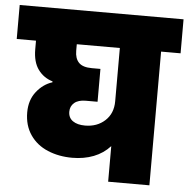

<svg xmlns="http://www.w3.org/2000/svg" viewBox="-67 -792 828 844"><g transform="rotate(5 347.5 -370.0)"><path d="M709 -590H623V0H441V-157Q411 -124 368.5 -107.5Q326 -91 274 -91Q215 -91 166 -111.5Q117 -132 88.5 -173.5Q60 -215 60 -273Q60 -327 89 -364Q118 -401 159 -414V-418Q119 -430 95 -463Q71 -496 71 -552V-590H-14V-740H709ZM441 -590H251V-561Q251 -527 268.5 -509Q286 -491 326 -491H364V-346H312Q279 -346 261.5 -331Q244 -316 244 -292Q244 -265 264 -251Q284 -237 318 -237Q371 -237 406 -269Q441 -301 441 -355Z"/></g></svg>

Font: DVN-Poppins ExtBd
Style: Regular
Weight: 800
Designer: Ninad Kale (Devanagari), Jonny Pinhorn (Latin)
Foundry: Indian Type Foundry
Version: 4.004